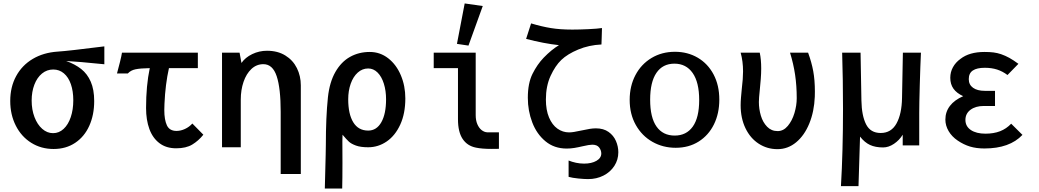

<svg xmlns="http://www.w3.org/2000/svg" viewBox="-20 -856 6040 1116"><path d="M39.5 -269Q39.5 -350.5 73.8 -413.5Q108 -476.5 170.2 -513.5Q232.5 -550.5 315 -556Q377.5 -560 586.5 -586.5V-482.5L565 -484.5Q444 -497 364.5 -501.5Q416 -483 451.8 -455Q487.5 -427 507.5 -381.2Q527.5 -335.5 527.5 -268.5Q527.5 -188 499 -124.8Q470.5 -61.5 417 -25.8Q363.5 10 291.5 10Q219 10 161.5 -26Q104 -62 71.8 -125.8Q39.5 -189.5 39.5 -269ZM406 -273Q406 -326 392 -366.5Q378 -407 351.5 -429.5Q325 -452 289.5 -452Q252.5 -452 224 -428.5Q195.5 -405 179.8 -364Q164 -323 164 -271.5Q164 -218.5 180.5 -175.2Q197 -132 225.5 -107Q254 -82 288.5 -82Q323 -82 349.8 -106.8Q376.5 -131.5 391.2 -175Q406 -218.5 406 -273Z M689 -550H1130V-460H962Q941 -366.5 936 -253Q935 -229 935 -217Q935 -159.5 950.2 -127.2Q965.5 -95 1006 -95Q1030.5 -95 1055.2 -106.5Q1080 -118 1098 -138L1162 -73Q1133.5 -37.5 1097.5 -15.8Q1061.5 6 1004 6Q946 6 906.8 -23.8Q867.5 -53.5 848.2 -106.2Q829 -159 829 -228Q829 -358 850.5 -460Q795 -459 767.5 -453.2Q740 -447.5 723 -429H660Q668.5 -460 677.5 -496.2Q686.5 -532.5 689 -550Z M1511 -483Q1471 -483 1441.2 -455Q1411.5 -427 1395.5 -380Q1379.5 -333 1379.5 -277V0H1270.5V-151V-263V-550H1372.5L1383.5 -490Q1405.5 -522 1446 -541.5Q1486.5 -561 1532 -561Q1594 -561 1638.5 -533.5Q1683 -506 1705.8 -460Q1728.5 -414 1728.5 -360V155.5H1611.5V-206Q1611.5 -343.5 1588.2 -413.2Q1565 -483 1511 -483Z M1868 240 1873 44 1874 -14.5Q1874 -175.5 1886 -290Q1895.5 -378.5 1929.5 -437.8Q1963.5 -497 2014.8 -525.5Q2066 -554 2129 -554Q2189.5 -554 2236.8 -517Q2284 -480 2310 -418.2Q2336 -356.5 2336 -284Q2336 -196 2306.5 -131.8Q2277 -67.5 2227.8 -33.8Q2178.5 0 2120 0Q2076 0 2048.8 -10Q2021.5 -20 2007.8 -32.8Q1994 -45.5 1971 -73Q1970 -65 1970 -35.5L1970.5 89.5Q1970.5 181.5 1969 240ZM2224 -279Q2224 -328.5 2211.2 -369.5Q2198.5 -410.5 2174.8 -434.2Q2151 -458 2120 -458Q2086 -458 2059.5 -434.2Q2033 -410.5 2018.5 -369.5Q2004 -328.5 2004 -279Q2004 -193 2033.5 -145Q2063 -97 2120 -97Q2169 -97 2196.5 -145.5Q2224 -194 2224 -279Z M2642 -163V-460H2501V-550H2745V-187Q2745 -156.5 2754.5 -134.2Q2764 -112 2779.2 -100Q2794.5 -88 2811 -87H2880V9L2835.5 9.5Q2781 9.5 2746 2Q2696 -8 2669 -48.5Q2642 -89 2642 -163ZM2786 -821 2703 -591 2636 -601 2681 -836Z M3375 95Q3418.5 95 3446.8 78.8Q3475 62.5 3475 36Q3475 18 3462.8 1.5Q3450.5 -15 3422.5 -15Q3405.5 -15 3367 -6Q3339.5 0.5 3317.8 4Q3296 7.5 3274 7.5Q3201.5 7.5 3150.5 -34.8Q3099.5 -77 3073.8 -144.5Q3048 -212 3048 -287.5Q3048 -372 3075.2 -426.8Q3102.5 -481.5 3140 -520.5Q3185.5 -567.5 3229 -593.5Q3141.5 -603 3038 -630L3067 -720Q3129 -701.5 3182.2 -692.8Q3235.5 -684 3306.5 -684Q3347.5 -684 3400 -686.5Q3452.5 -689 3479 -693Q3479 -682.5 3477.5 -640.5Q3476 -621 3476 -597.5Q3403 -594 3340.8 -568Q3278.5 -542 3242.5 -507.5Q3207.5 -474 3180.2 -414.8Q3153 -355.5 3153 -277.5Q3153 -216.5 3171.2 -173.2Q3189.5 -130 3220.2 -108.2Q3251 -86.5 3287.5 -86.5Q3301.5 -86.5 3317 -89.2Q3332.5 -92 3359.5 -97.5Q3390 -104 3408.2 -107Q3426.5 -110 3444 -110Q3488 -110 3517.2 -89.2Q3546.5 -68.5 3560.2 -36.5Q3574 -4.5 3574 29Q3574 72.5 3551 108.2Q3528 144 3487.8 164.5Q3447.5 185 3398.5 185Q3376 185 3341.2 181.5Q3306.5 178 3285 172V77Q3304.5 85 3327.8 90Q3351 95 3375 95Z M3640 -275.5Q3640 -356 3673.5 -419.5Q3707 -483 3767 -519Q3827 -555 3903 -555Q3977 -555 4035.8 -520.5Q4094.5 -486 4127.8 -423Q4161 -360 4161 -277Q4161 -196.5 4129.8 -133Q4098.5 -69.5 4041 -33.2Q3983.5 3 3907.5 3Q3833.5 3 3772.5 -31.5Q3711.5 -66 3675.8 -129.2Q3640 -192.5 3640 -275.5ZM4044 -274.5Q4044 -377.5 4006 -431.8Q3968 -486 3900 -486Q3832 -486 3795.5 -432.5Q3759 -379 3759 -276.5Q3759 -173 3796 -120.5Q3833 -68 3901.5 -68Q3969.5 -68 4006.8 -120.2Q4044 -172.5 4044 -274.5Z M4285 -244.5Q4285 -264 4287 -289Q4289 -314 4291.5 -338Q4299 -400 4299 -441Q4299 -499.5 4285 -550H4396Q4404.5 -511 4404.5 -457.5Q4404.5 -429.5 4402 -397Q4399.5 -364.5 4396.5 -336Q4391 -284.5 4391 -263Q4391 -222.5 4402.5 -183.8Q4414 -145 4438.8 -119.5Q4463.5 -94 4500 -94Q4534 -94 4559.2 -124.2Q4584.5 -154.5 4597.8 -199Q4611 -243.5 4611 -285Q4611 -357.5 4601.5 -421.5Q4592 -485.5 4572 -550H4677Q4697.5 -494 4707 -442.2Q4716.5 -390.5 4716.5 -323.5Q4716.5 -304 4716 -294Q4712.5 -207.5 4684 -138Q4655.5 -68.5 4607.5 -28.8Q4559.5 11 4499 11Q4439 11 4390 -20.8Q4341 -52.5 4313 -110.8Q4285 -169 4285 -244.5Z M4880 -222.5Q4880 -390 4875 -550H4982L4987 -272Q4988.5 -184 5014 -133.5Q5039.5 -83 5099 -83Q5160.5 -83 5191 -138.5Q5221.5 -194 5223 -286L5228 -550H5333Q5329.5 -477.5 5326.2 -363.2Q5323 -249 5323 -199V-11H5227V-73Q5207.5 -41 5176.2 -20Q5145 1 5113 1Q5068 1 5036.8 -13.5Q5005.5 -28 4979 -62L4970 226H4868Q4880 22 4880 -222.5Z M5546.5 -39Q5512.5 -62 5493.8 -94Q5475 -126 5475 -161Q5475 -206 5501.5 -240.5Q5528 -275 5578.5 -297Q5540.5 -314.5 5522 -340.5Q5503.5 -366.5 5503.5 -404Q5503.5 -437 5519 -465.2Q5534.5 -493.5 5563 -514Q5614.5 -554 5702 -554Q5733 -554 5754.8 -551.2Q5776.5 -548.5 5799 -541Q5823.5 -532.5 5847 -519.5Q5870.5 -506.5 5899.5 -485L5836 -420Q5807.5 -441.5 5775.5 -451.8Q5743.5 -462 5704 -462Q5658 -462 5634.5 -446.2Q5611 -430.5 5611 -396Q5611 -363.5 5635.8 -345.8Q5660.5 -328 5704 -328H5763.5V-240H5698Q5651 -240 5621.2 -218Q5591.5 -196 5591.5 -159Q5591.5 -121.5 5623.2 -100.2Q5655 -79 5708 -79Q5756 -79 5792.8 -93.2Q5829.5 -107.5 5857.5 -137L5923 -72Q5848.5 7 5702 7Q5655 7 5618 -4.2Q5581 -15.5 5546.5 -39Z"/></svg>

Font: JuliaMono
Style: Bold
Weight: 700
Monospace: yes
Designer: cormullion
Foundry: corm
Version: Version 0.055; ttfautohint (v1.8.4)